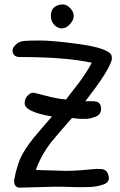

<svg xmlns="http://www.w3.org/2000/svg" viewBox="-20 -848 547 872"><path d="M265 -828Q283 -828 299 -811Q315 -794 315 -775.5Q315 -757 297.5 -738Q280 -719 261 -719Q242 -719 226.5 -735Q211 -751 211 -776Q211 -824 263 -828Q264 -828 265 -828ZM229 0 77 4Q75 4 66.5 4Q58 4 51 -3.5Q44 -11 44 -29Q58 -106 84 -151.5Q110 -197 156.5 -250Q203 -303 216 -319Q92 -340 92 -379Q92 -400 105.5 -413.5Q119 -427 128 -427Q137 -427 186.5 -413.5Q236 -400 280 -396Q283 -401 301 -424Q319 -447 334 -466Q371 -515 397 -563Q278 -589 71 -589Q37 -589 37 -620Q37 -631 52 -645.5Q67 -660 88.5 -662Q110 -664 163 -664Q216 -664 323 -650Q478 -630 487 -594Q488 -591 488 -580.5Q488 -570 471 -538Q448 -493 381 -406Q372 -394 367 -388Q371 -388 385.5 -388.5Q400 -389 405 -388.5Q410 -388 419 -386Q439 -380 439 -353.5Q439 -327 412.5 -317.5Q386 -308 368.5 -308Q351 -308 343 -308L307 -312Q242 -239 213 -203Q164 -139 143 -76L280 -72Q311 -72 350 -75L405 -80Q413 -81 421.5 -81Q430 -81 442 -80Q468 -78 474 -45Q478 -20 449 -10Q417 1 384 1.5Q351 2 334 2L251 0Q241 0 229 0Z"/></svg>

Font: Patrick Hand SC
Style: Regular
Weight: 400
Designer: Patrick Wagesreiter
Foundry: Patrick Wagesreiter
Version: Version 1.003;PS 001.003;hotconv 1.0.70;makeotf.lib2.5.58329